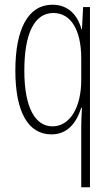

<svg xmlns="http://www.w3.org/2000/svg" viewBox="-20 -559 470 813"><path d="M324 -20V234H361V-529H332L327 -435H325C309 -495 269 -539 202 -539C100 -539 45 -438 45 -260C45 -83 100 10 198 10C264 10 303 -36 324 -103H327C325 -72 324 -37 324 -20ZM202 -24C132 -24 83 -98 83 -260C83 -414 124 -504 206 -504C280 -504 324 -432 324 -312V-220C324 -104 276 -24 202 -24Z"/></svg>

Font: Noto Sans Armenian ExtraCondensed ExtraLight
Style: Regular
Weight: 200
Width: 2
Designer: Monotype Design Team
Foundry: Monotype Imaging Inc.
Version: Version 2.008